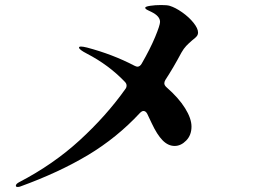

<svg xmlns="http://www.w3.org/2000/svg" viewBox="-20 -728 1040 763"><path d="M744 -568Q730 -556 720 -545.5Q710 -535 701 -519Q669 -459 637 -410Q633 -403 633 -397Q633 -389 642 -381Q690 -339 715.5 -298Q741 -257 741 -225Q741 -191 720 -169.5Q699 -148 674 -148Q648 -148 626 -170.5Q604 -193 583 -238Q568 -270 565 -276Q559 -287 550 -287Q544 -287 536 -279Q445 -181 330 -112Q215 -43 61 13Q56 15 50 15Q43 15 43 10Q43 3 56 -4Q191 -74 296.5 -170.5Q402 -267 478 -374Q483 -380 483 -388Q483 -396 476 -403Q412 -470 325 -515Q294 -531 294 -539Q294 -543 302 -543Q310 -543 326 -539Q428 -512 514 -467Q522 -463 526 -463Q536 -463 543 -475Q577 -534 596.5 -581Q616 -628 616 -641Q616 -664 581 -681Q577 -683 569.5 -686.5Q562 -690 559.5 -692.5Q557 -695 557 -697Q557 -702 577 -705Q597 -708 620 -708Q644 -708 654 -705Q677 -698 704 -679Q731 -660 749 -637.5Q767 -615 767 -599Q767 -590 761.5 -583.5Q756 -577 744 -568Z"/></svg>

Font: Shippori Mincho B1 ExtraBold
Style: Regular
Weight: 800
Designer: FONTDASU
Foundry: FONTDASU / Google Inc. / but / Adobe
Version: Version 3.110; ttfautohint (v1.8.3)